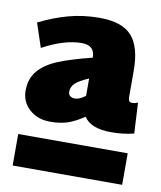

<svg xmlns="http://www.w3.org/2000/svg" viewBox="-71 -791 595 708"><g transform="rotate(10 226.5 -437.0)"><path d="M246 -584Q246 -630 197 -630Q132 -630 51 -586L21 -676Q75 -703 129.5 -718Q184 -733 246 -733Q330 -733 366.5 -692.5Q403 -652 403 -562V-465Q403 -455 406 -450Q409 -445 418 -445Q429 -445 439 -450L445 -335Q406 -325 360 -325Q283 -325 258 -365Q227 -344 199 -334Q171 -324 132 -324Q84 -324 53.5 -352Q23 -380 23 -421Q23 -467 48.5 -496.5Q74 -526 120 -545Q166 -564 246 -584ZM182 -445Q182 -435 189 -429.5Q196 -424 207 -424Q223 -424 246 -441V-506Q211 -491 196.5 -477.5Q182 -464 182 -445ZM24 -259H434V-141H24Z"/></g></svg>

Font: Martel Sans Black
Style: Regular
Weight: 900
Designer: Dan Reynolds and Mathieu Réguer
Foundry: Dan Reynolds and Mathieu Réguer
Version: Version 1.002; ttfautohint (v1.1) -l 5 -r 5 -G 72 -x 0 -D la